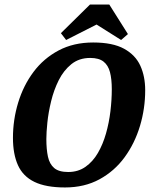

<svg xmlns="http://www.w3.org/2000/svg" viewBox="-20 -815 670 845"><path d="M266 10Q182 10 131.5 -14.5Q81 -39 59 -88Q37 -137 37 -208Q37 -288 60 -363.5Q83 -439 127.5 -498.5Q172 -558 238 -593Q304 -628 390 -628Q476 -628 526 -600.5Q576 -573 597.5 -526Q619 -479 619 -418Q619 -337 596 -260.5Q573 -184 528.5 -123Q484 -62 418 -26Q352 10 266 10ZM280 -58Q324 -58 356.5 -81Q389 -104 411 -142Q433 -180 446.5 -227.5Q460 -275 466 -325.5Q472 -376 472 -422Q472 -467 464 -497.5Q456 -528 435.5 -544Q415 -560 377 -560Q328 -560 294 -532.5Q260 -505 238.5 -462Q217 -419 205 -369.5Q193 -320 188.5 -276Q184 -232 184 -203Q184 -158 191 -125.5Q198 -93 218.5 -75.5Q239 -58 280 -58ZM271 -639 248 -669 376 -795H461L543 -665L513 -639L405 -707Z"/></svg>

Font: Manuale
Style: Italic
Weight: 400
Italic angle: -11°
Designer: Eduardo Tunni / Pablo Cosgaya
Foundry: Eduardo Tunni / Pablo Cosgaya
Version: Version 1.002